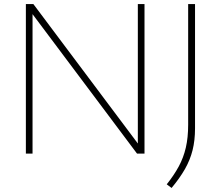

<svg xmlns="http://www.w3.org/2000/svg" viewBox="-20 -760 1093 950"><path d="M108 0V-740H145L662 -50V-740H695V0H658L141 -690V0ZM829 170 805 152Q841 107 864.5 63.5Q888 20 899.5 -29.8Q911 -79.5 911 -143V-740H945V-125Q945 -65.5 932.8 -16.8Q920.5 32 894.8 77Q869 122 829 170Z"/></svg>

Font: Encode Sans Expanded Thin
Style: Regular
Weight: 100
Width: 7
Designer: Multiple Designers
Foundry: Impallari Type
Version: Version 3.000; ttfautohint (v1.8.3) -l 8 -r 50 -G 200 -x 14 